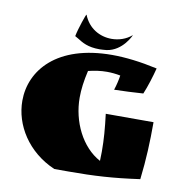

<svg xmlns="http://www.w3.org/2000/svg" viewBox="-79 -756 833 855"><g transform="rotate(10 337.5 -329.0)"><path d="M593 -498C516 -515 448 -523 388 -523C139 -523 29 -391 29 -253C29 -144 97 -32 222 22H286C402 22 487 17 607 0C618 -93 621 -171 621 -260H405C413 -195 417 -147 417 -91C417 -78 416 -63 416 -49C330 -95 278 -203 278 -311C278 -347 283 -387 294 -434C323 -441 350 -445 378 -445C398 -445 418 -443 439 -439C436 -418 430 -393 423 -372C465 -373 512 -375 554 -378C568 -411 584 -462 593 -498ZM225 -569C249 -554 274 -538 328 -538C338 -538 347 -539 359 -540C431 -550 464 -626 463 -626C438 -604 405 -593 372 -593C319 -593 267 -621 244 -680C242 -682 218 -613 211 -577Z"/></g></svg>

Font: Ruslan Display
Style: Regular
Weight: 400
Designer: Denis Masharov, Vladimir Rabdu
Foundry: Denis Masharov, Vladimir Rabdu
Version: Version 1.001